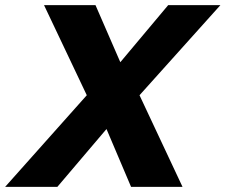

<svg xmlns="http://www.w3.org/2000/svg" viewBox="-66 -730 881 750"><path d="M-46 0H158L350 -226L446 0H647L479 -358L795 -710H591L404 -487L307 -710H106L273 -358Z"/></svg>

Font: Geist ExtraBold
Style: Italic
Weight: 800
Italic angle: -12°
Designer: Basement.studio, Andrés Briganti, Mateo Zaragoza
Foundry: Basement.studio, Vercel, Andrés Briganti, Guido Ferreyra, Mateo Zaragoza
Version: Version 1.500